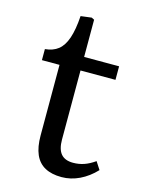

<svg xmlns="http://www.w3.org/2000/svg" viewBox="-107 -744 617 822"><g transform="rotate(15 201.0 -332.5)"><path d="M247 14Q203 14 173.5 -2Q144 -18 129.5 -51Q115 -84 115 -135V-448H37V-497Q72 -500 95 -518Q118 -536 131 -574Q144 -612 148 -673L196 -679L208 -673V-508H363V-448H208V-142Q208 -99 225.5 -78.5Q243 -58 279 -58Q305 -58 328 -66Q351 -74 375 -91L397 -57Q365 -23 326.5 -4.5Q288 14 247 14Z"/></g></svg>

Font: Literata 18pt
Style: Regular
Weight: 400
Designer: Latin by Veronika Burian and Jose Scaglione. Greek by Irene Vlachou. Cyrillic by Vera Evstafieva.
Foundry: TypeTogether
Version: Version 3.103;gftools[0.9.29]